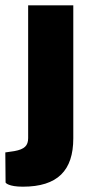

<svg xmlns="http://www.w3.org/2000/svg" viewBox="-41 -537 368 723"><path d="M235 -16V-517H65V-17C65 11 52 25 13 32L-21 37L-20 150C-20 152 -8 166 45 166C176 166 235 105 235 -16Z"/></svg>

Font: United Sans ExtraBold
Style: Regular
Weight: 800
Designer: Pablo Impallari, Rodrigo Fuenzalida (Modified by Dan O. Williams)
Version: Version 1.000;PS 001.000;hotconv 1.0.88;makeotf.lib2.5.64775